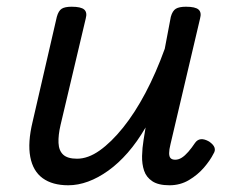

<svg xmlns="http://www.w3.org/2000/svg" viewBox="-20 -535 686 571"><path d="M183 16Q136 16 107 -5Q78 -26 70 -68.5Q62 -111 77 -173L149 -485Q154 -503 163.5 -509Q173 -515 193 -515Q221 -515 230.5 -506.5Q240 -498 235 -480L160 -163Q153 -133 154 -110Q155 -87 168 -75Q181 -63 209 -63Q242 -63 276.5 -87.5Q311 -112 346 -155.5Q381 -199 412.5 -258.5Q444 -318 470 -390L488 -485Q493 -503 503 -509Q513 -515 533 -515Q561 -515 570.5 -506.5Q580 -498 575 -480L487 -106Q483 -90 483 -79.5Q483 -69 487.5 -64.5Q492 -60 501 -60Q511 -60 520.5 -66Q530 -72 540 -83.5Q550 -95 560 -110Q567 -120 577.5 -121Q588 -122 602 -114Q615 -105 618 -96Q621 -87 615 -78Q605 -58 586.5 -36.5Q568 -15 542 0.5Q516 16 484 16Q451 16 433 4Q415 -8 408.5 -27.5Q402 -47 402.5 -71Q403 -95 407 -119L413 -156Q388 -113 360 -81Q332 -49 302 -27.5Q272 -6 242 5Q212 16 183 16Z"/></svg>

Font: Playwrite AT
Style: Italic
Weight: 400
Italic angle: -13.0072°
Designer: Veronika Burian, José Scaglione
Foundry: TypeTogether
Version: Version 1.002